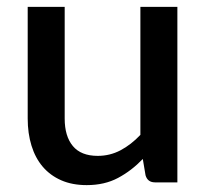

<svg xmlns="http://www.w3.org/2000/svg" viewBox="-20 -530 601 558"><path d="M168 -510V-185.5Q168 -134 191.8 -105.5Q215.5 -77 264 -77Q299.5 -77 330.2 -93.2Q361 -109.5 388 -138V-510H495.5V0H430.5Q409 0 403 -20.5L395 -68Q362.5 -34 323.2 -13Q284 8 232 8Q190 8 158 -6Q126 -20 104.2 -45.5Q82.5 -71 71.5 -106.8Q60.5 -142.5 60.5 -185.5V-510Z"/></svg>

Font: Lato
Style: Regular
Weight: 600
Designer: Lukasz Dziedzic
Foundry: tyPoland Lukasz Dziedzic
Version: Version 2.006; 2014-01-15; ttfautohint (v1.4.1)